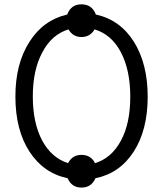

<svg xmlns="http://www.w3.org/2000/svg" viewBox="-20 -809 750 883"><path d="M417 -58.6Q493.2 -82 536.1 -162.1Q579.1 -241.2 579.1 -364.3Q579.1 -486.3 536.1 -568.4Q493.2 -650.4 415 -673.8Q394.5 -638.7 354.5 -638.7Q315.4 -638.7 294.9 -673.8Q217.8 -650.4 174.8 -568.4Q130.9 -487.3 130.9 -365.2Q130.9 -244.1 173.8 -163.1Q216.8 -83 293 -58.6Q312.5 -96.7 354.5 -96.7Q398.4 -96.7 417 -58.6ZM291 10.7Q179.7 -12.7 115.2 -112.3Q50.8 -211.9 50.8 -365.2Q50.8 -515.6 115.2 -616.2Q178.7 -716.8 289.1 -742.2Q306.6 -789.1 354.5 -789.1Q403.3 -789.1 420.9 -742.2Q532.2 -717.8 595.7 -617.2Q659.2 -515.6 659.2 -364.3Q659.2 -210.9 594.7 -111.3Q530.3 -11.7 418.9 10.7Q400.4 53.7 354.5 53.7Q309.6 53.7 291 10.7Z"/></svg>

Font: Gothic A1
Style: Regular
Weight: 400
Designer: HanYang I&C Co.,Ltd.
Version: Version 2.50